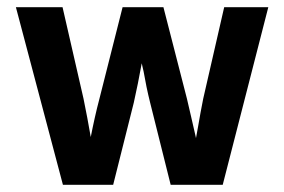

<svg xmlns="http://www.w3.org/2000/svg" viewBox="-20 -511 786 531"><path d="M24 -491 154 0H293L350 -227C358 -262 365 -298 372 -336C374 -328 375 -321 377 -314C382 -285 388 -256 395 -228L452 0H596L722 -491H600L542 -238C537 -212 532 -187 528 -162L522 -129C522 -131 521 -132 521 -134C513 -170 505 -203 497 -238L432 -491H319L255 -238C246 -204 238 -168 231 -132C225 -168 218 -203 211 -238L153 -491Z"/></svg>

Font: Source Sans Pro SemBd
Style: Regular
Weight: 700
Designer: Paul D. Hunt
Foundry: Adobe Systems Incorporated
Version: Version 2.020;PS 2.0;hotconv 1.0.86;makeotf.lib2.5.63406